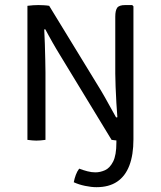

<svg xmlns="http://www.w3.org/2000/svg" viewBox="-20 -566 650 777"><path d="M300.5 116.5Q317.5 123 334 127.2Q350.5 131.5 366 131.5Q385.5 131.5 405 122.8Q424.5 114 437.8 88Q451 62 451 11V-34H520V-2Q520 60.5 503.5 103.8Q487 147 454 169.2Q421 191.5 370.5 191.5Q349.5 191.5 324.2 186.2Q299 181 278.5 171.5Q281.5 156 286.8 141.8Q292 127.5 300.5 116.5ZM91 -542.5Q100.5 -544 114.8 -544.8Q129 -545.5 135.5 -545.5Q143.5 -545.5 157 -544.8Q170.5 -544 179 -542.5L167 -448L159 -447Q160.5 -421.5 161.5 -388.2Q162.5 -355 163.2 -323.8Q164 -292.5 164 -273V0Q154 1.5 144.5 2.2Q135 3 127 3Q120.5 3 110.5 2.2Q100.5 1.5 91 0ZM223.5 -342Q215.5 -355 207.5 -368.5Q199.5 -382 192 -395.2Q184.5 -408.5 177.2 -421.8Q170 -435 163 -448L128.5 -488L179 -542.5L389 -199Q397 -185.5 404.8 -171.8Q412.5 -158 420.2 -144Q428 -130 435.5 -116.5Q443 -103 450 -90.5L481.5 -56.5L431.5 0ZM520 -540.5V-2Q510 0.5 496.2 1.8Q482.5 3 475.5 3Q470.5 3 462.2 2.8Q454 2.5 445.8 1.8Q437.5 1 431.5 0L447 -90.5L455 -91.5Q453 -115 451 -148.8Q449 -182.5 447.8 -215.2Q446.5 -248 446.5 -268V-498.5Q446.5 -523.5 454.2 -534.5Q462 -545.5 486.5 -545.5H515Z"/></svg>

Font: Signika SC
Style: Regular
Weight: 300
Designer: Anna Giedryś
Foundry: Anna Giedryś
Version: Version 2.000